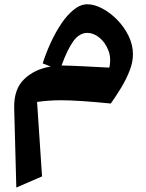

<svg xmlns="http://www.w3.org/2000/svg" viewBox="-20 -487 674 885"><path d="M213.4 -180.2 176.8 -194.8Q191.4 -241.2 213.4 -289.3Q235.4 -337.4 262.5 -377.7Q289.6 -418 320.3 -442.6Q351.1 -467.3 382.3 -467.3Q414.6 -467.3 450.9 -448.2Q487.3 -429.2 519.5 -396.5Q551.8 -363.8 572.3 -322.3Q592.8 -280.8 592.8 -235.8Q592.8 -200.7 577.6 -161.6Q562.5 -122.6 539.1 -83.7Q515.6 -44.9 490.7 -9.8Q423.8 -16.6 362.5 -20.8Q301.3 -24.9 263.7 -24.9Q231.9 -24.9 204.3 -22.9Q176.8 -21 150.9 -17.1L173.8 326.2L55.2 377.4L45.4 10.3Q43.5 -75.7 91.1 -121.8Q138.7 -168 213.4 -180.2ZM263.7 -185.1Q304.7 -184.6 366.2 -181.4Q427.7 -178.2 483.9 -175.3Q493.7 -219.7 479 -256.1Q464.4 -292.5 437.5 -314Q410.6 -335.4 382.8 -335.4Q346.2 -335.4 318.6 -297.9Q291 -260.3 263.7 -185.1Z"/></svg>

Font: Pinar DS1 Bold
Style: Regular
Weight: 700
Designer: Amin Abedi
Version: Version 3.000